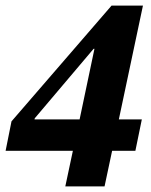

<svg xmlns="http://www.w3.org/2000/svg" viewBox="-25 -665 540 685"><path d="M348 0 375 -127H458L481 -239H399L485 -645H373L16 -232L-5 -127H235L208 0ZM259 -239H98L99 -243L309 -491H312Z"/></svg>

Font: STIX Two Text
Style: Bold Italic
Weight: 700
Italic angle: -12°
Designer: Ross Mills, John Hudson & Paul Hanslow, Tiro Typeworks Ltd; with prior portions MicroPress Inc. and Coen Hoffman, Elsevi
Foundry: Tiro Typeworks Ltd
Version: Version 2.13 b171